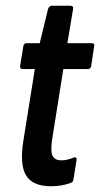

<svg xmlns="http://www.w3.org/2000/svg" viewBox="-20 -641 348 667"><path d="M157 6Q94 6 71 -31Q48 -68 61 -151L101 -401H60Q48 -401 50 -413L61 -480Q63 -491 72 -491H118L147 -610Q151 -621 159 -621H224Q236 -621 234 -610L214 -491H298Q310 -491 307 -480L297 -413Q295 -401 285 -401H200L161 -156Q155 -114 163 -99Q171 -84 193 -84Q206 -84 216.5 -87Q227 -90 237 -94Q241 -96 244 -93Q247 -90 246 -85L235 -17Q234 -8 224 -5Q211 0 193.5 3Q176 6 157 6Z"/></svg>

Font: Sofia Sans Extra Condensed
Style: Bold Italic
Weight: 700
Italic angle: -9°
Designer: Botio Nikoltchev, Ani Petrova
Foundry: lettersoup
Version: Version 4.101